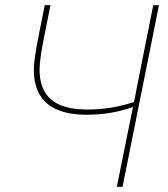

<svg xmlns="http://www.w3.org/2000/svg" viewBox="-20 -718 647 738"><path d="M429 0 491 -306H489Q408 -277 313 -277Q110 -277 110 -450Q110 -488 130 -588L152 -698H174L151 -583Q132 -490 132 -450Q132 -374 176.5 -335.5Q221 -297 317 -297Q408 -297 495 -326L569 -698H591L451 0Z"/></svg>

Font: IBM Plex Sans Thin
Style: Italic
Weight: 100
Italic angle: -11.31°
Designer: Mike Abbink, Paul van der Laan, Pieter van Rosmalen
Foundry: Bold Monday
Version: Version 3.0